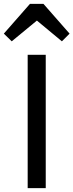

<svg xmlns="http://www.w3.org/2000/svg" viewBox="-62 -979 382 999"><path d="M82 0H176V-694H82ZM-42 -804 -1 -764 130 -872 260 -764 300 -804 164 -959H94Z"/></svg>

Font: MV Cash
Style: Regular
Weight: 400
Designer: Rodrigo Fuenzalida
Foundry: fragTYPE
Version: Version 1.100;Glyphs 3.1.2 (3151)